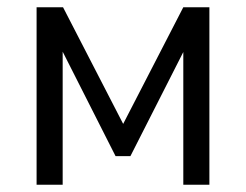

<svg xmlns="http://www.w3.org/2000/svg" viewBox="-20 -510 679 530"><path d="M81 0V-490H154L320 -168L486 -490H558V0H486V-392H499L340 -79H299L140 -393H153V0Z"/></svg>

Font: Nunito Sans 10pt SemiCondensed
Style: Regular
Weight: 400
Width: 4
Designer: Vernon Adams
Foundry: Vernon Adams
Version: Version 3.101;gftools[0.9.27]